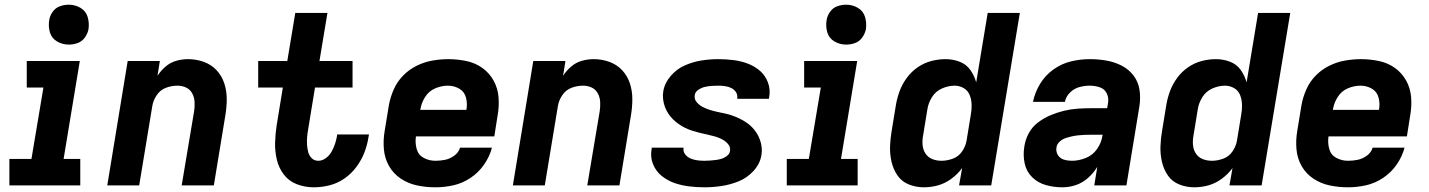

<svg xmlns="http://www.w3.org/2000/svg" viewBox="-20 -790 6088 818"><path d="M20 0H322V-113H251L320 -530H94V-417H165L114 -113H20ZM273 -600Q292 -600 310.5 -606.5Q329 -613 341 -629.5Q353 -646 357 -665Q361 -692 353.5 -717.5Q346 -743 323 -756.5Q300 -770 273 -770Q254 -770 235.5 -763.5Q217 -757 205 -740.5Q193 -724 190 -706Q185 -678 192.5 -652.5Q200 -627 223 -613.5Q246 -600 273 -600Z M437 0H573L629 -339Q633 -363 648 -385Q663 -407 687 -416Q711 -425 736 -425Q756 -425 773 -417Q790 -409 799 -392Q808 -375 809 -355.5Q810 -336 807 -316L754 0H891L940 -298Q946 -333 946 -368Q946 -403 935.5 -435Q925 -467 902.5 -491Q880 -515 848 -526.5Q816 -538 781 -538Q756 -538 731 -531Q706 -524 685.5 -506.5Q665 -489 651 -467L661 -530H524Z M1317 8Q1350 8 1384 -0.5Q1418 -9 1447.5 -29.5Q1477 -50 1498.5 -79Q1520 -108 1532.5 -140.5Q1545 -173 1550 -206L1552 -217H1416Q1416 -214 1416 -212Q1413 -194 1407.5 -177.5Q1402 -161 1393 -144.5Q1384 -128 1368.5 -116.5Q1353 -105 1336 -105Q1319 -105 1308 -116Q1297 -127 1293 -142.5Q1289 -158 1288 -174Q1287 -190 1288.5 -206.5Q1290 -223 1293 -240L1322 -417H1482V-530H1341L1375 -735H1238L1204 -530H1080V-417H1185L1159 -258Q1153 -220 1152 -182.5Q1151 -145 1159.5 -109.5Q1168 -74 1189.5 -46Q1211 -18 1245 -5Q1279 8 1317 8Z M1835 8Q1873 8 1911.5 -0.5Q1950 -9 1984.5 -32Q2019 -55 2042.5 -89Q2066 -123 2076 -161H1940Q1934 -140 1915 -126.5Q1896 -113 1875.5 -109Q1855 -105 1835 -105Q1808 -105 1785 -117.5Q1762 -130 1755 -156Q1748 -182 1752 -209H2086L2100 -298Q2107 -337 2104 -375.5Q2101 -414 2083 -446.5Q2065 -479 2035 -500.5Q2005 -522 1967 -530Q1929 -538 1890 -538Q1857 -538 1822.5 -532Q1788 -526 1755.5 -510Q1723 -494 1697.5 -468Q1672 -442 1657.5 -409Q1643 -376 1637 -343L1619 -233Q1612 -193 1615.5 -154Q1619 -115 1637.5 -82.5Q1656 -50 1687.5 -29Q1719 -8 1757 0Q1795 8 1835 8ZM1967 -322H1770L1771 -324Q1775 -351 1791 -376.5Q1807 -402 1834 -413.5Q1861 -425 1888 -425Q1915 -425 1937 -412Q1959 -399 1965.5 -373.5Q1972 -348 1967 -322Z M2165 0H2301L2357 -339Q2361 -363 2376 -385Q2391 -407 2415 -416Q2439 -425 2464 -425Q2484 -425 2501 -417Q2518 -409 2527 -392Q2536 -375 2537 -355.5Q2538 -336 2535 -316L2482 0H2619L2668 -298Q2674 -333 2674 -368Q2674 -403 2663.5 -435Q2653 -467 2630.5 -491Q2608 -515 2576 -526.5Q2544 -538 2509 -538Q2484 -538 2459 -531Q2434 -524 2413.5 -506.5Q2393 -489 2379 -467L2389 -530H2252Z M2981 8Q3017 8 3054 2.5Q3091 -3 3127 -17.5Q3163 -32 3190.5 -62Q3218 -92 3224 -129Q3227 -146 3225 -163Q3223 -180 3217.5 -195Q3212 -210 3203.5 -223.5Q3195 -237 3183.5 -248.5Q3172 -260 3158.5 -269Q3145 -278 3130.5 -285Q3116 -292 3100.5 -297.5Q3085 -303 3068.5 -306.5Q3052 -310 3035.5 -313.5Q3019 -317 3003.5 -322Q2988 -327 2973.5 -334.5Q2959 -342 2948 -355Q2937 -368 2940 -385Q2942 -399 2956 -408Q2970 -417 2984 -420Q2998 -423 3012 -424Q3026 -425 3040 -425Q3055 -425 3069 -423Q3083 -421 3095.5 -415Q3108 -409 3115.5 -397.5Q3123 -386 3121 -371V-369H3256Q3257 -372 3257 -376Q3263 -408 3252 -438Q3241 -468 3218 -488Q3195 -508 3166 -519Q3137 -530 3105 -534Q3073 -538 3040 -538Q3005 -538 2969.5 -532.5Q2934 -527 2899 -512Q2864 -497 2838 -467Q2812 -437 2806 -402Q2803 -385 2805 -368Q2807 -351 2812.5 -335.5Q2818 -320 2827 -306.5Q2836 -293 2847 -282Q2858 -271 2871.5 -261.5Q2885 -252 2899.5 -245Q2914 -238 2929.5 -233Q2945 -228 2961.5 -224Q2978 -220 2994.5 -216.5Q3011 -213 3026.5 -208.5Q3042 -204 3056.5 -196.5Q3071 -189 3082 -176Q3093 -163 3090 -146Q3088 -134 3077 -125.5Q3066 -117 3054 -113.5Q3042 -110 3030 -108.5Q3018 -107 3005.5 -106Q2993 -105 2981 -105Q2966 -105 2951 -107Q2936 -109 2922.5 -114.5Q2909 -120 2899.5 -132Q2890 -144 2892 -159L2893 -161H2757Q2756 -158 2756 -154Q2750 -121 2762 -91Q2774 -61 2798.5 -41Q2823 -21 2853 -10.5Q2883 0 2915.5 4Q2948 8 2981 8Z M3332 0H3634V-113H3563L3632 -530H3406V-417H3477L3426 -113H3332ZM3585 -600Q3604 -600 3622.5 -606.5Q3641 -613 3653 -629.5Q3665 -646 3669 -665Q3673 -692 3665.5 -717.5Q3658 -743 3635 -756.5Q3612 -770 3585 -770Q3566 -770 3547.5 -763.5Q3529 -757 3517 -740.5Q3505 -724 3502 -706Q3497 -678 3504.5 -652.5Q3512 -627 3535 -613.5Q3558 -600 3585 -600Z M3916 8Q3947 8 3977 -0.5Q4007 -9 4033.5 -28.5Q4060 -48 4079 -74L4066 0H4203L4325 -735H4188L4139 -439Q4131 -468 4114 -492Q4097 -516 4068.5 -527Q4040 -538 4008 -538Q3978 -538 3947.5 -530Q3917 -522 3890 -503.5Q3863 -485 3843.5 -458.5Q3824 -432 3813 -402.5Q3802 -373 3797 -343L3779 -233Q3773 -199 3772 -165.5Q3771 -132 3778.5 -100Q3786 -68 3804 -42Q3822 -16 3852.5 -4Q3883 8 3916 8ZM3991 -105Q3970 -105 3951.5 -112.5Q3933 -120 3922.5 -136.5Q3912 -153 3910.5 -173.5Q3909 -194 3913 -214L3931 -324Q3935 -351 3950.5 -376Q3966 -401 3993 -413Q4020 -425 4047 -425Q4068 -425 4086 -414.5Q4104 -404 4111.5 -384.5Q4119 -365 4119.5 -343.5Q4120 -322 4116 -301L4098 -191Q4094 -167 4079 -145Q4064 -123 4039.5 -114Q4015 -105 3991 -105Z M4506 8Q4535 8 4563.5 -1.5Q4592 -11 4615.5 -32Q4639 -53 4655 -79L4642 0H4779L4834 -335Q4840 -371 4835 -406Q4830 -441 4809.5 -468Q4789 -495 4758.5 -510.5Q4728 -526 4693.5 -532Q4659 -538 4622 -538Q4583 -538 4543 -528.5Q4503 -519 4468 -494Q4433 -469 4411 -432.5Q4389 -396 4381 -356H4517Q4521 -378 4538.5 -395.5Q4556 -413 4578.5 -419Q4601 -425 4622 -425Q4644 -425 4664.5 -418.5Q4685 -412 4694.5 -393.5Q4704 -375 4701 -353L4697 -329H4629Q4600 -329 4571 -327Q4542 -325 4513 -318Q4484 -311 4455.5 -299Q4427 -287 4402 -268Q4377 -249 4362.5 -221.5Q4348 -194 4344 -165Q4338 -129 4345.5 -94Q4353 -59 4377.5 -35Q4402 -11 4436 -1.5Q4470 8 4506 8ZM4547 -105Q4529 -105 4512.5 -110Q4496 -115 4487 -129.5Q4478 -144 4481 -162Q4483 -176 4494.5 -186.5Q4506 -197 4519.5 -201.5Q4533 -206 4546.5 -209Q4560 -212 4574 -213.5Q4588 -215 4601.5 -215.5Q4615 -216 4629 -216H4678L4677 -213Q4673 -183 4654.5 -156Q4636 -129 4606 -117Q4576 -105 4547 -105Z M5068 8Q5099 8 5129 -0.5Q5159 -9 5185.5 -28.5Q5212 -48 5231 -74L5218 0H5355L5477 -735H5340L5291 -439Q5283 -468 5266 -492Q5249 -516 5220.5 -527Q5192 -538 5160 -538Q5130 -538 5099.5 -530Q5069 -522 5042 -503.5Q5015 -485 4995.5 -458.5Q4976 -432 4965 -402.5Q4954 -373 4949 -343L4931 -233Q4925 -199 4924 -165.5Q4923 -132 4930.5 -100Q4938 -68 4956 -42Q4974 -16 5004.5 -4Q5035 8 5068 8ZM5143 -105Q5122 -105 5103.5 -112.5Q5085 -120 5074.5 -136.5Q5064 -153 5062.5 -173.5Q5061 -194 5065 -214L5083 -324Q5087 -351 5102.5 -376Q5118 -401 5145 -413Q5172 -425 5199 -425Q5220 -425 5238 -414.5Q5256 -404 5263.5 -384.5Q5271 -365 5271.5 -343.5Q5272 -322 5268 -301L5250 -191Q5246 -167 5231 -145Q5216 -123 5191.5 -114Q5167 -105 5143 -105Z M5723 8Q5761 8 5799.5 -0.5Q5838 -9 5872.5 -32Q5907 -55 5930.5 -89Q5954 -123 5964 -161H5828Q5822 -140 5803 -126.5Q5784 -113 5763.5 -109Q5743 -105 5723 -105Q5696 -105 5673 -117.5Q5650 -130 5643 -156Q5636 -182 5640 -209H5974L5988 -298Q5995 -337 5992 -375.5Q5989 -414 5971 -446.5Q5953 -479 5923 -500.5Q5893 -522 5855 -530Q5817 -538 5778 -538Q5745 -538 5710.5 -532Q5676 -526 5643.5 -510Q5611 -494 5585.5 -468Q5560 -442 5545.5 -409Q5531 -376 5525 -343L5507 -233Q5500 -193 5503.5 -154Q5507 -115 5525.5 -82.5Q5544 -50 5575.5 -29Q5607 -8 5645 0Q5683 8 5723 8ZM5855 -322H5658L5659 -324Q5663 -351 5679 -376.5Q5695 -402 5722 -413.5Q5749 -425 5776 -425Q5803 -425 5825 -412Q5847 -399 5853.5 -373.5Q5860 -348 5855 -322Z"/></svg>

Font: Iosevka Sparkle XBdObl
Style: Regular
Weight: 800
Italic angle: -9°
Designer: Belleve Invis
Foundry: Belleve Invis
Version: Version 4.5.0; ttfautohint (v1.8.3)